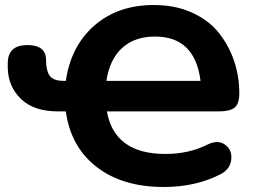

<svg xmlns="http://www.w3.org/2000/svg" viewBox="-20 -736 1026 767"><path d="M634 11Q469 11 365.5 -69.5Q262 -150 243 -291H212Q115 -291 63.5 -341Q12 -391 11 -466V-483Q11 -556 89 -556Q164 -556 164 -496Q164 -475 167 -463Q172 -435 188 -424Q204 -413 233 -413H243Q263 -552 357 -634Q451 -716 595 -716Q681 -716 748.5 -685Q816 -654 856 -602.5Q896 -551 916 -490Q936 -429 936 -363Q936 -321 917 -306Q898 -291 854 -291H407Q437 -121 641 -121Q735 -121 810 -159Q852 -179 880.5 -157Q909 -135 903.5 -96.5Q898 -58 859 -39Q761 11 634 11ZM599 -590Q518 -590 468 -544.5Q418 -499 405 -413H781Q759 -590 599 -590Z"/></svg>

Font: Nunito ExtraBold
Style: Regular
Weight: 800
Designer: Vernon Adams
Foundry: Vernon Adams
Version: Version 3.602